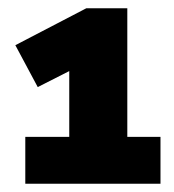

<svg xmlns="http://www.w3.org/2000/svg" viewBox="-20 -725 420 463"><path d="M41 -282V-395H147V-582H203L71 -515L17 -616L188 -705H287V-395H367V-282Z"/></svg>

Font: Nunito Sans 12pt ExtraLight 12pt Black
Style: Regular
Weight: 900
Version: Version 3.101;gftools[0.9.27]